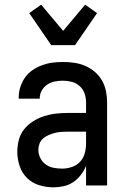

<svg xmlns="http://www.w3.org/2000/svg" viewBox="-20 -793 540 821"><path d="M208 8Q178 8 148 -1Q118 -10 96 -31.5Q74 -53 64 -83Q54 -113 54 -143Q54 -169 60.5 -194.5Q67 -220 83 -240Q99 -260 121 -274Q143 -288 167.5 -296Q192 -304 217.5 -307Q243 -310 269 -310H348V-355Q348 -375 341.5 -393.5Q335 -412 320.5 -425Q306 -438 287 -443Q268 -448 249 -448Q231 -448 214 -444.5Q197 -441 182.5 -431.5Q168 -422 159 -406.5Q150 -391 150 -374V-371H60V-376Q60 -399 67 -421Q74 -443 87 -461.5Q100 -480 119 -493Q138 -506 159.5 -514Q181 -522 203.5 -525Q226 -528 249 -528Q273 -528 297.5 -524.5Q322 -521 344 -511.5Q366 -502 385 -486Q404 -470 416 -449Q428 -428 433 -404Q438 -380 438 -355V0H348V-84Q340 -64 326 -45.5Q312 -27 293.5 -14.5Q275 -2 253 3Q231 8 208 8ZM246 -72Q267 -72 287.5 -79Q308 -86 322.5 -101.5Q337 -117 342.5 -138Q348 -159 348 -180V-230H269Q255 -230 241 -229Q227 -228 214 -224.5Q201 -221 188 -215.5Q175 -210 164.5 -201Q154 -192 149 -179Q144 -166 144 -152Q144 -134 152.5 -117Q161 -100 176 -89.5Q191 -79 209 -75.5Q227 -72 246 -72ZM199 -600 105 -737 156 -773 250 -661 344 -773 395 -737 301 -600Z"/></svg>

Font: Iosevka Medium
Style: Regular
Weight: 500
Monospace: yes
Designer: Belleve Invis
Foundry: Belleve Invis
Version: Version 32.5.0; ttfautohint (v1.8.4)